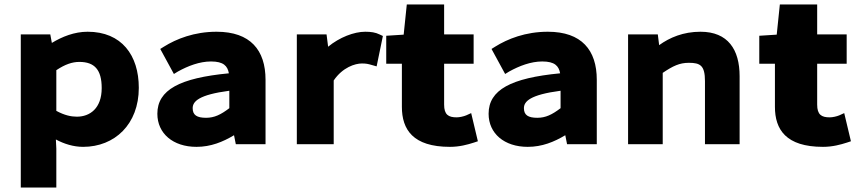

<svg xmlns="http://www.w3.org/2000/svg" viewBox="-20 -645 3838 859"><path d="M352 12C493 12 601 -89 601 -252C601 -398 524 -503 372 -503C313 -503 258 -481 212 -453L205 -491H73V194H232V20L230 -21C267 -1 309 12 352 12ZM232 -331C271 -357 303 -368 335 -368C403 -368 435 -333 435 -251C435 -160 382 -123 324 -123C298 -123 269 -129 232 -149Z M859 12C923 12 977 -10 1027 -40L1035 0H1168V-288C1168 -421 1100 -503 949 -503C849 -503 769 -471 713 -436L697 -426L758 -314L776 -325C821 -350 873 -370 924 -370C980 -370 998 -350 1004 -317C784 -296 684 -243 684 -136C684 -48 754 12 859 12ZM1006 -239V-161C968 -132 939 -118 902 -118C861 -118 842 -130 842 -161C842 -191 869 -221 1006 -239Z M1473 0V-285C1513 -344 1569 -361 1599 -361C1618 -361 1627 -359 1644 -354L1665 -348L1693 -484L1678 -491C1660 -500 1640 -503 1614 -503C1564 -503 1499 -478 1448 -436L1441 -491H1308V0Z M1993 12C2036 12 2072 2 2100 -7L2118 -13L2088 -139L2066 -129C2054 -124 2036 -120 2023 -120C1986 -120 1967 -132 1967 -177V-360H2099V-491H1967V-625H1800L1786 -490L1708 -485V-360H1778V-167C1778 -66 1827 12 1993 12Z M2341 12C2405 12 2459 -10 2509 -40L2517 0H2650V-288C2650 -421 2582 -503 2431 -503C2331 -503 2251 -471 2195 -436L2179 -426L2240 -314L2258 -325C2303 -350 2355 -370 2406 -370C2462 -370 2480 -350 2486 -317C2266 -296 2166 -243 2166 -136C2166 -48 2236 12 2341 12ZM2488 -239V-161C2450 -132 2421 -118 2384 -118C2343 -118 2324 -130 2324 -161C2324 -191 2351 -221 2488 -239Z M2945 0V-319C2991 -350 3020 -364 3062 -364C3113 -364 3134 -352 3134 -282V0H3289V-304C3289 -423 3237 -503 3114 -503C3037 -503 2976 -477 2929 -443L2923 -491H2790V0Z M3662 12C3705 12 3741 2 3769 -7L3787 -13L3757 -139L3735 -129C3723 -124 3705 -120 3692 -120C3655 -120 3636 -132 3636 -177V-360H3768V-491H3636V-625H3469L3455 -490L3377 -485V-360H3447V-167C3447 -66 3496 12 3662 12Z"/></svg>

Font: Falling Sky
Style: ExBd
Weight: 400
Designer: Paul D. Hunt
Foundry: Adobe Systems Incorporated
Version: Version 1.02